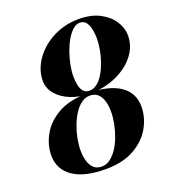

<svg xmlns="http://www.w3.org/2000/svg" viewBox="-139 -867 888 983"><g transform="rotate(-20 305.0 -375.0)"><path d="M270 10Q153.5 10 92 -32.5Q30.5 -75 30.5 -150Q30.5 -210 61.8 -264.2Q93 -318.5 155 -352.8Q217 -387 310 -387Q427.5 -387 488.8 -346Q550 -305 550 -230Q550 -170 518.8 -115Q487.5 -60 425.2 -25Q363 10 270 10ZM255 -9.5Q280 -9.5 301.8 -25.8Q323.5 -42 340.8 -68.5Q358 -95 370 -127.8Q382 -160.5 388.5 -194.2Q395 -228 395 -258Q395 -290 387.5 -315.8Q380 -341.5 363.5 -356.8Q347 -372 320 -372Q295 -372 273.2 -356Q251.5 -340 234.5 -313.2Q217.5 -286.5 205.2 -254Q193 -221.5 186.5 -187.8Q180 -154 180 -124.5Q180 -92.5 187.5 -66.5Q195 -40.5 211.5 -25Q228 -9.5 255 -9.5ZM330 -381Q269.5 -381 222 -400.2Q174.5 -419.5 147.2 -452.2Q120 -485 120 -525Q120 -570 141.5 -612Q163 -654 201.5 -687.5Q240 -721 290.8 -740.5Q341.5 -760 400 -760Q468 -760 515 -735.2Q562 -710.5 586 -672.5Q610 -634.5 610 -594.5Q610 -548 586.5 -508.8Q563 -469.5 523 -440.8Q483 -412 433 -396.5Q383 -381 330 -381ZM328.5 -396Q350.5 -396 370 -411Q389.5 -426 405 -451.8Q420.5 -477.5 431.8 -509Q443 -540.5 449 -573.5Q455 -606.5 455 -636Q455 -655.5 451 -679.8Q447 -704 435 -722.2Q423 -740.5 399 -740.5Q380 -740.5 361.8 -724.5Q343.5 -708.5 327.8 -681.8Q312 -655 300.2 -622.2Q288.5 -589.5 281.8 -555.8Q275 -522 275 -492.5Q275 -470.5 279 -448.2Q283 -426 294.5 -411Q306 -396 328.5 -396Z"/></g></svg>

Font: Bodoni Moda 11pt
Style: Bold Italic
Weight: 700
Italic angle: -13°
Designer: Owen Earl
Foundry: indestructible type
Version: Version 2.004